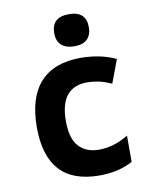

<svg xmlns="http://www.w3.org/2000/svg" viewBox="-87 -836 736 912"><g transform="rotate(-10 281.5 -380.0)"><path d="M321 10Q191 10 128 -59.5Q65 -129 65 -266Q65 -410 131.5 -483Q198 -556 327 -556Q368 -556 411.5 -548Q455 -540 496 -521L454 -409Q418 -425 389.5 -430.5Q361 -436 338 -436Q206 -436 206 -272Q206 -187 241.5 -149Q277 -111 339 -111Q368 -111 403 -120Q438 -129 480 -154V-27Q437 -5 398 2.5Q359 10 321 10ZM308 -615Q269 -615 246.5 -634.5Q224 -654 224 -693Q224 -770 308 -770Q391 -770 391 -693Q391 -656 370.5 -635.5Q350 -615 308 -615Z"/></g></svg>

Font: Noto Sans Mono SemiCondensed
Style: Bold
Weight: 700
Width: 4
Designer: Monotype Design Team
Foundry: Monotype Imaging Inc.
Version: Version 2.014